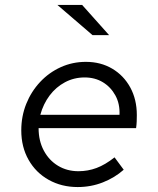

<svg xmlns="http://www.w3.org/2000/svg" viewBox="-20 -746 640 776"><path d="M294 10Q229 10 177 -19Q125 -48 95.5 -100Q66 -152 66 -219Q66 -276 86 -326Q106 -376 142 -414.5Q178 -453 225.5 -474.5Q273 -496 327 -496Q387 -496 433.5 -468.5Q480 -441 506.5 -392.5Q533 -344 533 -281Q533 -268 532.5 -255Q532 -242 530 -228H136Q136 -177 157 -137.5Q178 -98 214.5 -76Q251 -54 297 -54Q335 -54 370 -67Q405 -80 443 -110L480 -60Q444 -28 396 -9Q348 10 294 10ZM143 -282H463Q465 -326 446.5 -360Q428 -394 396 -413.5Q364 -433 322 -433Q279 -433 242.5 -413.5Q206 -394 180.5 -360Q155 -326 143 -282ZM354 -604 212 -726H312L421 -604Z"/></svg>

Font: Red Hat Mono
Style: Italic
Weight: 400
Italic angle: -12°
Monospace: yes
Designer: Pentagram, MCKL
Foundry: MCKL
Version: Version 1.030